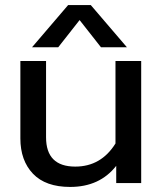

<svg xmlns="http://www.w3.org/2000/svg" viewBox="-20 -720 640 755"><path d="M106 -534.2 248 -700.2H336.9L479 -534.2H377L293 -641.1L209 -534.2ZM255.9 15.1Q159.2 15.1 109.6 -36.9Q60.1 -88.9 60.1 -175.8V-480H161.1V-180.2Q161.1 -64.9 275.9 -64.9Q377.4 -64.9 434.1 -155.8V-480H535.2V0H437V-67.9Q372.1 15.1 255.9 15.1Z"/></svg>

Font: Prompt
Style: Regular
Weight: 400
Designer: Katatrad Team
Foundry: CadsonDemak
Version: Version 1.000;PS 001.000;hotconv 1.0.88;makeotf.lib2.5.64775